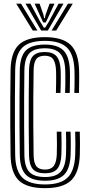

<svg xmlns="http://www.w3.org/2000/svg" viewBox="-20 -1010 485 1040"><path d="M224.1 9.2Q125.2 9.2 81.9 -32.7Q38.6 -74.6 37.3 -170.8Q35.9 -254.8 35.7 -331Q35.4 -407.2 35.8 -480.6Q36.2 -554.1 37.3 -629.6Q38.6 -725.6 81.7 -767.2Q124.8 -808.8 222.8 -808.8Q318.2 -808.8 361.8 -767.6Q405.3 -726.4 408.4 -629.6Q408.9 -618.3 408.9 -603.2Q409 -588.2 408.8 -571.4Q408.7 -554.6 408.4 -537.8Q408.1 -521.1 407.6 -506.6H382.6Q383.3 -525.6 383.7 -548.5Q384 -571.4 384 -592.9Q383.9 -614.4 383.4 -629Q380.6 -714.9 343.1 -751.8Q305.7 -788.7 222.8 -788.7Q137.6 -788.7 100.5 -751.7Q63.4 -714.6 62.2 -629.1Q61.2 -551.6 60.8 -474.7Q60.3 -397.8 60.8 -321.9Q61.2 -246 62.2 -171.3Q63.4 -85.4 101 -48.1Q138.7 -10.9 224 -10.9Q308 -10.9 346.1 -48Q384.2 -85.1 387.4 -171.5Q388.3 -197.2 388.4 -230.1Q388.5 -262.9 387.2 -296.7H412.2Q413.3 -266 413.3 -231.2Q413.3 -196.5 412.4 -170.8Q408.9 -74.4 365.1 -32.6Q321.2 9.2 224.1 9.2ZM224 -31Q151.9 -31 120.1 -63.6Q88.4 -96.1 87.2 -171.7Q86.1 -248.2 85.7 -323Q85.3 -397.7 85.7 -473.5Q86.1 -549.3 87.2 -629Q88.3 -704 119.8 -736.3Q151.3 -768.6 222.8 -768.6Q292.5 -768.6 324.1 -736.3Q355.8 -704 358.5 -628.9Q359 -617.8 359 -602.2Q359 -586.6 358.8 -569.4Q358.6 -552.2 358.4 -535.7Q358.2 -519.3 357.7 -506.6H332.7Q333.6 -532.4 333.9 -555.3Q334.1 -578.1 334 -596.7Q334 -615.2 333.5 -627.6Q331.3 -691.9 305.8 -720.2Q280.2 -748.5 222.8 -748.5Q164.2 -748.5 138.7 -720.9Q113.1 -693.3 112.1 -629Q111.1 -553.6 110.7 -478.4Q110.3 -403.2 110.7 -326.7Q111.1 -250.3 112.1 -170.4Q113.1 -105.6 139.3 -78.4Q165.4 -51.1 223.7 -51.1Q283.4 -51.1 309.1 -80Q334.8 -108.8 337.5 -172.9Q338.1 -189 338.3 -209Q338.5 -228.9 338.3 -251.2Q338.1 -273.5 337.3 -296.7H362.3Q363 -276.1 363.3 -253.4Q363.5 -230.8 363.3 -209.4Q363.1 -188.1 362.5 -171.2Q359.6 -95.6 327.1 -63.3Q294.5 -31 224 -31ZM223.7 -71.3Q178.3 -71.3 158.1 -93.9Q137.9 -116.5 137.1 -170.7Q136 -246 135.6 -321.2Q135.2 -396.4 135.6 -473.1Q136 -549.8 137.1 -628.8Q137.9 -682.6 157.7 -705.5Q177.5 -728.3 222.8 -728.3Q266.5 -728.3 286.5 -705Q306.4 -681.7 308.6 -627.9Q309.1 -615.2 309.1 -596.6Q309.1 -578.1 308.9 -555.2Q308.7 -532.4 307.7 -506.6H282.8Q283.7 -532.5 283.9 -555.7Q284.2 -579 284.1 -597.2Q284.1 -615.3 283.6 -626Q282 -668 268.6 -688.1Q255.2 -708.2 222.8 -708.2Q190.4 -708.2 176.5 -690Q162.6 -671.8 162.1 -628.4Q160.9 -551.5 160.4 -476.8Q160 -402.2 160.4 -326.7Q160.9 -251.3 162.1 -171Q162.6 -127.7 176.9 -109.5Q191.2 -91.4 223.7 -91.4Q255.4 -91.4 270.5 -110.1Q285.5 -128.9 287.6 -173.4Q288.5 -194.3 288.5 -229.4Q288.5 -264.5 287.4 -296.7H312.4Q313.4 -265.6 313.5 -231.8Q313.5 -198 312.6 -173.7Q310.2 -118.5 289.7 -94.9Q269.2 -71.3 223.7 -71.3ZM67.8 -990.3H93.7L182.6 -844.8H157.4ZM118.1 -990.3H144.8L196.5 -894.4L217.6 -860H224.4L245.6 -894.2L297.2 -990.3H324L239.2 -844.8H202.9ZM167.6 -990.3H194.3L215.1 -930.8L219.2 -911.4H222.8L227.1 -930.8L248.5 -990.3H275.3L241.5 -916.8L227.9 -888.3H214.2L200.7 -916.8ZM348.3 -990.3H374.3L284.6 -844.8H259.5Z"/></svg>

Font: Big Shoulders Inline Thin
Style: Regular
Weight: 100
Designer: Patric King
Foundry: XO Type Co
Version: Version 2.002